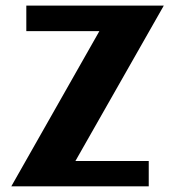

<svg xmlns="http://www.w3.org/2000/svg" viewBox="-20 -660 620 680"><path d="M560.1 -640.1 247.1 -89.8H506.8V0H20L332 -549.8H73.2V-640.1Z"/></svg>

Font: Laconic
Style: Bold
Weight: 700
Designer: Robby Woodard
Version: Version 1.000